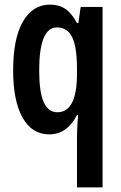

<svg xmlns="http://www.w3.org/2000/svg" viewBox="-20 -666 526 833"><path d="M314 -69Q314 -85 315 -109Q316 -133 319 -167H314Q271 -83 193 -83Q119 -83 78 -155.5Q37 -228 37 -361Q37 -499 79.5 -572.5Q122 -646 197 -646Q236 -646 263.5 -627.5Q291 -609 314 -566H320L330 -636H425V147H314ZM229 -179Q313 -179 314 -342V-367Q314 -461 293.5 -504Q273 -547 227 -547Q150 -547 150 -360Q150 -267 169.5 -223Q189 -179 229 -179Z"/></svg>

Font: Noto Sans Kannada UI ExtraCondensed SemiBold
Style: Regular
Weight: 600
Width: 2
Designer: Jelle Bosma - Monotype Design Team
Foundry: Monotype Imaging Inc.
Version: Version 2.005; ttfautohint (v1.8.4.7-5d5b)